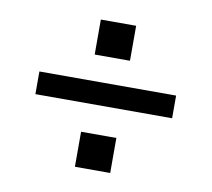

<svg xmlns="http://www.w3.org/2000/svg" viewBox="-60 -603 660 599"><g transform="rotate(10 270.5 -303.0)"><path d="M213.4 -424.8V-535.6H325.2V-424.8ZM52.7 -271V-342.8H485.8V-271ZM213.4 -69.3V-180.2H325.2V-69.3Z"/></g></svg>

Font: HK Grotesk Medium Italic
Style: Regular
Weight: 500
Italic angle: -13°
Designer: Alfredo Marco Pradil and Stefan Peev
Foundry: Hanken Design Co.
Version: Version 1.000;PS 001.000;hotconv 1.0.88;makeotf.lib2.5.64775